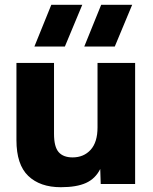

<svg xmlns="http://www.w3.org/2000/svg" viewBox="-20 -760 631 793"><path d="M231 13.2Q145.5 13.2 96.7 -33.4Q47.9 -80.1 47.9 -181.2V-500H203.1V-207Q203.1 -153.8 222.2 -131.8Q241.2 -109.9 279.8 -109.9Q325.7 -109.9 354.2 -141.1Q382.8 -172.4 382.8 -233.9V-500H538.1V0H396L394 -62Q374 -22 335.2 -4.4Q296.4 13.2 231 13.2ZM122.1 -567.9 191.9 -740.2H319.8L248 -567.9ZM328.1 -567.9 397.9 -740.2H525.9L454.1 -567.9Z"/></svg>

Font: Human Sans
Style: Bold
Weight: 700
Designer: Tim Radville
Foundry: Continuum
Version: Version 1.000;FEAKit 1.0